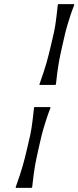

<svg xmlns="http://www.w3.org/2000/svg" viewBox="-20 -788 376 922"><path d="M169.7 -384 169.7 -380H245.7L248.7 -384C251.1 -406 253.3 -425 255.3 -441C257.3 -457 259.6 -471.8 262.1 -485.5C264.6 -499.2 267.2 -512.7 269.9 -526C272.7 -539.3 276.1 -554.7 280.1 -572L287.7 -605L294.4 -634C296.7 -644 299.8 -655.2 303.6 -667.5C307.4 -679.8 311.8 -693.8 316.8 -709.5C321.7 -725.2 328.3 -743.3 336.4 -764L335.3 -768H259.3L257.4 -764C255.3 -743.3 253.2 -725.2 251.3 -709.5C249.3 -693.8 247.4 -679.8 245.6 -667.5C243.8 -655.2 241.7 -644 239.4 -634L232.7 -605L225.1 -572C221.1 -554.7 217.3 -539.3 213.9 -526C210.5 -512.7 206.9 -499.2 203.1 -485.5C199.3 -471.8 194.7 -457 189.3 -441C183.9 -425 177.4 -406 169.7 -384ZM55.6 110 55.7 114H131.7L134.6 110C137 88 139.2 69 141.3 53C143.3 37 145.5 22.2 148 8.5C150.5 -5.2 153.1 -18.7 155.9 -32C158.6 -45.3 162 -60.7 166 -78L173.4 -110L180.1 -139C182.4 -149 185.5 -160.2 189.3 -172.5C193.2 -184.8 197.6 -199 202.6 -215C207.7 -231 214.2 -249.3 222.3 -270L221.2 -274H145.2L143.3 -270C141.2 -249.3 139.2 -231 137.1 -215C135.1 -199 133.2 -184.8 131.3 -172.5C129.5 -160.2 127.4 -149 125.1 -139L118.4 -110L111 -78C107 -60.7 103.3 -45.3 99.9 -32C96.5 -18.7 92.8 -5.2 89 8.5C85.2 22.2 80.6 37 75.3 53C69.9 69 63.3 88 55.6 110Z"/></svg>

Font: Quattrocento
Style: Italic
Weight: 400
Italic angle: -13°
Designer: Pablo Impallari
Foundry: Pablo Impallari, Igino Marini, Branda Gallo
Version: Version 2.000